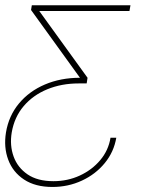

<svg xmlns="http://www.w3.org/2000/svg" viewBox="-31 -536 549 747"><path d="M172.9 191.4Q106.4 191.4 62.7 162.6Q19 133.8 1 85.4Q-17.1 37.1 -7.8 -20.5Q2.9 -85.4 42.7 -133.3Q82.5 -181.2 143.8 -207.3Q205.1 -233.4 279.8 -233.4V-233.9L89.8 -497.1L92.8 -515.6H476.6L472.7 -493.2H122.1V-492.7L309.6 -233.4L306.2 -211.4H274.9Q208.5 -211.4 153.1 -188.7Q97.7 -166 61.3 -123.3Q24.9 -80.6 14.6 -20.5Q6.3 29.8 22 73Q37.6 116.2 76.4 142.6Q115.2 168.9 176.8 168.9Q231.9 168.9 279.5 147Q327.1 125 359.1 86.9Q391.1 48.8 398.9 0H421.4Q412.1 55.2 376.5 98.6Q340.8 142.1 287.6 166.7Q234.4 191.4 172.9 191.4Z"/></svg>

Font: Inter Display Thin
Style: Italic
Weight: 100
Italic angle: -9.39999°
Designer: Rasmus Andersson
Foundry: rsms
Version: Version 4.000;git-a52131595